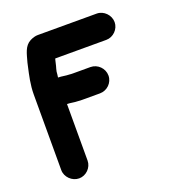

<svg xmlns="http://www.w3.org/2000/svg" viewBox="-131 -792 847 926"><g transform="rotate(-20 293.0 -329.0)"><path d="M185 -37V-327C204 -327 220 -322 240 -322C247 -321 255 -321 264 -321H352C389 -321 420 -351 420 -388C420 -425 389 -456 352 -456H264C257 -456 251 -456 244 -457C226 -457 207 -462 188 -462C189 -467 189 -472 190 -477C190 -497 198 -513 201 -530L205 -547L207 -553H469C505 -553 536 -584 536 -620C536 -656 505 -688 469 -688H166C153 -688 140 -684 126 -677C92 -659 86 -622 74 -580L70 -562C61 -521 50 -476 50 -424V-37C50 -1 82 30 118 30C154 30 185 -1 185 -37Z"/></g></svg>

Font: Electronic
Style: UltThk
Weight: 900
Version: Version 1.011